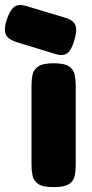

<svg xmlns="http://www.w3.org/2000/svg" viewBox="-84 -757 375 786"><path d="M135 9Q90 9 71.5 -4.5Q53 -18 49 -39Q45 -60 45 -82V-408Q45 -430 49 -450.5Q53 -471 72 -484.5Q91 -498 136 -498Q181 -498 199.5 -484.5Q218 -471 222 -450Q226 -429 226 -406V-81Q226 -59 222 -38Q218 -17 199.5 -4Q181 9 135 9ZM146 -535 -18 -585Q-53 -597 -61 -617.5Q-69 -638 -56 -678Q-42 -718 -24 -730Q-6 -742 25 -732L181 -685Q216 -675 224.5 -654Q233 -633 220 -591Q208 -551 191.5 -539Q175 -527 146 -535Z"/></svg>

Font: Fredoka Expanded
Style: Bold
Weight: 700
Width: 7
Designer: Ben Nathan
Foundry: Milena B. Brandão, Ben Nathan
Version: Version 2.001